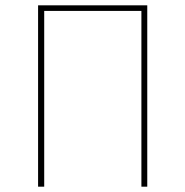

<svg xmlns="http://www.w3.org/2000/svg" viewBox="-20 -701 696 721"><path d="M533 -681V0H511V-660H146V0H123V-681Z"/></svg>

Font: FiraGO Thin
Style: Regular
Weight: 100
Designer: bBox Type
Foundry: bBox Type GmbH
Version: Version 1.001;PS 001.001;hotconv 1.0.88;makeotf.lib2.5.64775